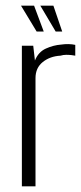

<svg xmlns="http://www.w3.org/2000/svg" viewBox="-20 -656 286 676"><path d="M57 0V-495H97L103 -443Q115 -473 141.5 -485Q168 -497 195 -499Q222 -503 245 -498V-460Q240 -461 231.5 -462Q223 -463 213 -463Q203 -463 193 -460Q156 -458 130.5 -437.5Q105 -417 105 -381V0ZM199 -545H176L122 -636H168ZM134 -545H109L54 -636H100Z"/></svg>

Font: Alumni Sans Light
Style: Regular
Weight: 300
Version: Version 1.018